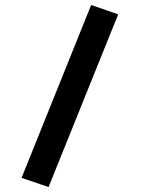

<svg xmlns="http://www.w3.org/2000/svg" viewBox="-20 -736 570 775"><path d="M67 -18 348 -716 457 -678 176 19Z"/></svg>

Font: TypoPRO Titillium Maps
Style: 800 wt
Weight: 800
Designer: Campivisivi
Foundry: Accademia di Belle Arti di Urbino and students of MA course of Visual design
Version: Version 001.001